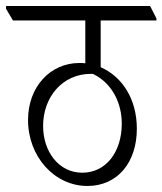

<svg xmlns="http://www.w3.org/2000/svg" viewBox="-50 -643 539 637"><path d="M240 -26C339 -26 404 -103 404 -216C404 -315 355 -389 284 -420V-575H469V-582L448 -623H-30V-614L-7 -575H233V-433C226 -434 219 -434 213 -434C117 -434 43 -355 43 -245C43 -123 131 -26 240 -26ZM93 -225C93 -321 157 -398 252 -398C255 -398 258 -398 260 -397C323 -366 354 -300 354 -233C354 -138 301 -70 223 -70C145 -70 93 -140 93 -225Z"/></svg>

Font: Noto Serif Devanagari Condensed Light
Style: Regular
Weight: 300
Width: 3
Designer: Universal Thirst, Indian Type Foundry and the Monotype Design Team
Foundry: Monotype Imaging Inc.
Version: Version 2.004